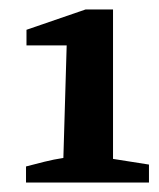

<svg xmlns="http://www.w3.org/2000/svg" viewBox="-20 -760 336 406"><path d="M35 -374V-408Q54 -413 74 -418Q94 -423 114 -426L121 -664H36V-697L161 -740H219V-424L295 -412V-374Z"/></svg>

Font: Piazzolla Thin ExtraBold
Style: Regular
Weight: 800
Version: Version 2.005